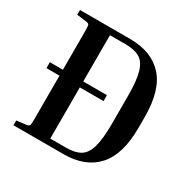

<svg xmlns="http://www.w3.org/2000/svg" viewBox="-152 -830 978 981"><g transform="rotate(30 337.0 -340.0)"><path d="M48 -652V-680H343Q471 -680 539.5 -605Q608 -530 608 -372V-309Q608 -151 539.5 -75.5Q471 0 343 0H48V-28L103 -35Q119 -37 122 -43.5Q125 -50 125 -84V-337H48V-372H125V-596Q125 -630 122 -636.5Q119 -643 103 -645ZM385 -337H245V-35H338Q389 -35 420 -52.5Q451 -70 465.5 -118.5Q480 -167 480 -259V-422Q480 -514 465.5 -562Q451 -610 420 -627.5Q389 -645 338 -645H245V-372H385Z"/></g></svg>

Font: Inria Serif
Style: Bold
Weight: 700
Designer: Black Foundry Team
Foundry: Black Foundry
Version: Version 1.000; ttfautohint (v1.8.3)